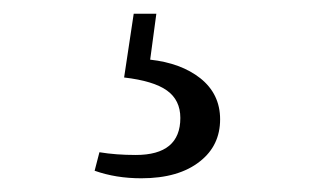

<svg xmlns="http://www.w3.org/2000/svg" viewBox="-20 -22 475 280"><path d="M186 238Q149 238 118 227L125 200Q149 204 178 204Q243 204 243 150Q243 124 223.5 110Q204 96 161 91L175 -2H208L199 65Q244 70 272 92Q301 115 301 152Q301 190 272 213Q241 238 186 238Z"/></svg>

Font: Cactus Classical Serif
Style: Regular
Weight: 400
Designer: Henry Chan (via Glyphwiki)、田海東、宇文滿月
Foundry: Moonlit Owen
Version: Version 1.000